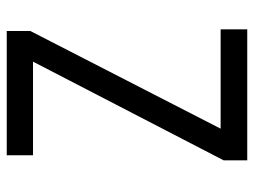

<svg xmlns="http://www.w3.org/2000/svg" viewBox="-112 -642 754 570"><g transform="rotate(-90 265.0 -357.0)"><path d="M74 0H463V-79H168L458 -644V-714H89V-636H367L74 -70Z"/></g></svg>

Font: Noto Sans Mono Condensed
Style: Regular
Weight: 400
Width: 3
Designer: Monotype Design Team
Foundry: Monotype Imaging Inc.
Version: Version 2.014